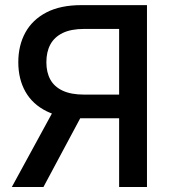

<svg xmlns="http://www.w3.org/2000/svg" viewBox="-20 -748 687 768"><path d="M567.9 0H456.5V-632.3H316.9Q264.2 -632.3 230.7 -616Q197.3 -599.6 181.4 -570.1Q165.5 -540.5 165.5 -499Q165.5 -458.5 181.4 -429.7Q197.3 -400.9 230.7 -385.3Q264.2 -369.6 316.4 -369.6H504.4V-274.9H307.1Q223.6 -274.9 167 -302.7Q110.4 -330.6 81.8 -381.1Q53.2 -431.6 53.2 -499Q53.2 -566.4 81.5 -617.9Q109.9 -669.4 166 -698.5Q222.2 -727.5 305.7 -727.5H567.9ZM153.8 0H27.3L206.5 -328.6H329.6Z"/></svg>

Font: Inter 16pt Medium
Style: Regular
Weight: 500
Version: Version 4.001;git-66647c0bb